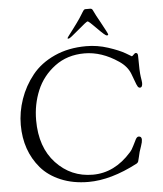

<svg xmlns="http://www.w3.org/2000/svg" viewBox="-61 -963 884 1039"><g transform="rotate(-5 381.0 -443.5)"><path d="M424 -893 430 -902Q435 -910 442 -910H468Q478 -910 482 -900Q496 -870 515 -837Q553 -768 553 -763Q553 -758 545 -758Q537 -758 495.5 -800.5Q454 -843 448 -843Q442 -843 393.5 -801Q345 -759 338.5 -759Q332 -759 332 -761.5Q332 -764 342 -777Q352 -790 365.5 -808Q379 -826 388 -838.5Q397 -851 404.5 -862Q412 -873 416 -880Q420 -887 424 -893ZM428 -710Q489 -710 547 -691Q605 -672 638 -653L670 -634Q673 -634 680.5 -642Q688 -650 692 -650Q704 -650 704 -634Q704 -546 708.5 -519Q713 -492 713 -485Q713 -461 699 -461Q692 -461 687 -469Q682 -477 674.5 -498.5Q667 -520 659 -540Q643 -581 600 -610Q509 -672 415.5 -672Q322 -672 254.5 -621.5Q187 -571 155.5 -495.5Q124 -420 124 -334Q124 -187 205 -100.5Q286 -14 404.5 -14Q523 -14 614 -117Q626 -130 636 -151.5Q646 -173 653 -185.5Q660 -198 669 -198Q685 -198 685 -180Q685 -167 677.5 -146Q670 -125 667 -114.5Q664 -104 660.5 -87Q657 -70 654.5 -63.5Q652 -57 645 -53Q500 23 378 23Q294 23 227.5 -5Q161 -33 120.5 -80.5Q80 -128 59.5 -187Q39 -246 39 -316Q39 -386 63 -455.5Q87 -525 133.5 -583Q180 -641 256 -675.5Q332 -710 428 -710Z"/></g></svg>

Font: Sorts Mill Goudy
Style: Italic
Weight: 400
Italic angle: -7.40001°
Version: Version 003.101